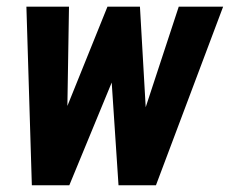

<svg xmlns="http://www.w3.org/2000/svg" viewBox="-20 -548 680 568"><path d="M143.6 -146 297.9 -528.3H384.3L335 -363.3L185.1 0H112.8ZM184.1 -528.3 177.7 -132.8 153.8 0H74.2L58.1 -528.3ZM385.7 -153.8 508.8 -528.3H640.1L441.4 0H357.9ZM394 -528.3 416.5 -135.3 398.9 0H330.6L305.7 -375.5L314 -528.3Z"/></svg>

Font: Roboto Condensed
Style: Bold Italic
Weight: 700
Italic angle: -12°
Designer: Christian Robertson
Foundry: Google
Version: Version 3.0